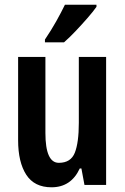

<svg xmlns="http://www.w3.org/2000/svg" viewBox="-20 -786 530 816"><path d="M431 -544V0H339L326 -70H319Q282 10 199 10Q126 10 91.5 -43.5Q57 -97 57 -190V-544H173V-221Q173 -94 230 -94Q281 -94 298 -137Q315 -180 315 -264V-544ZM390 -757Q376 -737 352 -709.5Q328 -682 301.5 -654Q275 -626 252 -606H171V-618Q198 -658 219 -695.5Q240 -733 256 -766H390Z"/></svg>

Font: Noto Sans Bengali ExtraCondensed SemiBold
Style: Regular
Weight: 600
Width: 2
Designer: Joana Ranito - Universal Thirst; Jelle Bosma - Monotype Design Team
Foundry: Universal Thirst ehf.
Version: Version 3.000; ttfautohint (v1.8.4.7-5d5b)